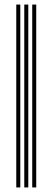

<svg xmlns="http://www.w3.org/2000/svg" viewBox="-20 -820 230 840"><path d="M121 0V-800H138.5V0ZM51.2 0V-800H68.8V0ZM86.2 0V-800H103.8V0Z"/></svg>

Font: Big Shoulders Inline Display Thin SemiBold
Style: Regular
Weight: 600
Version: Version 2.002